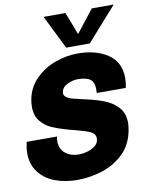

<svg xmlns="http://www.w3.org/2000/svg" viewBox="-100 -1000 850 1090"><g transform="rotate(-10 324.5 -455.5)"><path d="M2 -182Q2 -209 10 -246H185Q182 -231 182 -219Q182 -173 213.5 -148.5Q245 -124 290 -124Q311 -124 338 -131Q365 -138 385.5 -154.5Q406 -171 406 -197Q406 -223 378.5 -236Q351 -249 288 -265L256 -273Q200 -289 164 -304.5Q128 -320 101 -352Q74 -384 74 -436Q74 -458 78 -479Q91 -547 139 -595Q187 -643 252 -666.5Q317 -690 382 -690Q486 -690 555 -644.5Q624 -599 624 -506Q624 -480 618 -450H450Q451 -458 451 -472Q451 -513 428.5 -529.5Q406 -546 357 -546Q329 -546 298 -531.5Q267 -517 262 -489Q258 -471 273 -459.5Q288 -448 310 -442.5Q332 -437 393 -423Q453 -409 495 -391.5Q537 -374 566.5 -340.5Q596 -307 596 -252Q596 -235 591 -208Q576 -129 524.5 -79Q473 -29 402.5 -6Q332 17 255 17Q187 17 129.5 -4.5Q72 -26 37 -71Q2 -116 2 -182ZM228 -928H354L404 -798L506 -928H632L460 -734H324Z"/></g></svg>

Font: Teachers ExtraBold
Style: Italic
Weight: 800
Designer: Alfredo Marco Pradil & Chank Diesel
Version: Version 0.009